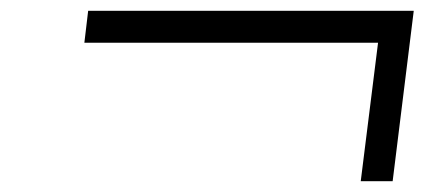

<svg xmlns="http://www.w3.org/2000/svg" viewBox="-20 -452 823 355"><path d="M647 -117 679 -373H136L143 -432H745L706 -117Z"/></svg>

Font: Orkney
Style: Italic
Weight: 400
Italic angle: -7°
Designer: Samuel Oakes and Alfredo Marco Pradil
Foundry: Alfredo Marco Pradil
Version: 1.0; ttfautohint (v1.5)